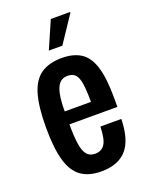

<svg xmlns="http://www.w3.org/2000/svg" viewBox="-139 -796 679 880"><g transform="rotate(-20 200.0 -356.0)"><path d="M201 12Q140 12 102 -15.5Q64 -43 47 -104Q30 -165 30 -263Q30 -365 48 -425.5Q66 -486 105.5 -512.5Q145 -539 207 -539Q262 -539 298.5 -516Q335 -493 352.5 -437.5Q370 -382 370 -284V-241H136Q136 -183 141.5 -146Q147 -109 161 -91.5Q175 -74 202 -74Q217 -74 229 -80Q241 -86 249 -98.5Q257 -111 261 -132Q265 -153 266 -183H368Q367 -134 356.5 -97Q346 -60 325.5 -36Q305 -12 273.5 0Q242 12 201 12ZM136 -304H264Q264 -345 261.5 -373Q259 -401 252.5 -419Q246 -437 234 -445Q222 -453 204 -453Q177 -453 162.5 -435.5Q148 -418 142 -385Q136 -352 136 -304ZM163 -591 221 -724H315V-720L229 -591Z"/></g></svg>

Font: Archivo ExtraCondensed SemiBold
Style: Regular
Weight: 600
Width: 2
Designer: Hector Gatti
Foundry: Omnibus-Type
Version: Version 2.001